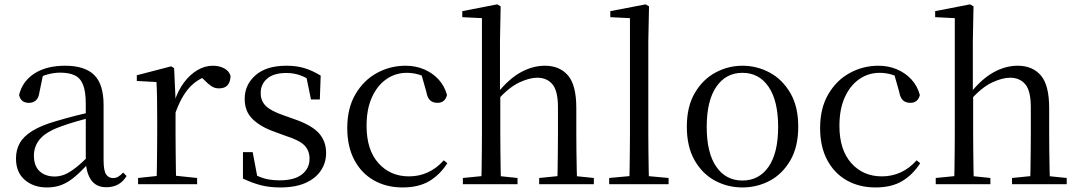

<svg xmlns="http://www.w3.org/2000/svg" viewBox="-20 -825 4832 860"><path d="M189.7 14.6Q130.5 14.6 91.1 -19.1Q51.6 -52.8 51.6 -115.1Q51.6 -153.9 68.8 -184.3Q85.9 -214.6 125.4 -239Q164.9 -263.5 230.9 -282.3Q272.8 -294.9 318.8 -306.7Q364.8 -318.5 404.8 -327.7V-303.3Q364.8 -293.3 323.7 -281.5Q282.6 -269.7 248.6 -257Q185.3 -233.6 158.6 -201.7Q131.9 -169.7 131.9 -128.2Q131.9 -81.6 157.5 -58Q183.2 -34.4 225.1 -34.4Q247.6 -34.4 269.6 -43.3Q291.6 -52.2 319.7 -74.2Q347.7 -96.3 385.8 -134.4L394.5 -87.1H370.9Q339.7 -53.7 312.5 -31.1Q285.2 -8.4 256.1 3.1Q227 14.6 189.7 14.6ZM456.8 13.6Q412.1 13.6 389.8 -16.6Q367.5 -46.7 364.2 -99.7V-103.3V-359Q364.2 -415 352.1 -445.3Q339.9 -475.6 314.7 -487.6Q289.6 -499.6 250 -499.6Q221.3 -499.6 192.1 -491.4Q162.9 -483.2 129.7 -464.7L173.2 -491.9L156.8 -412.7Q153.2 -386 140.7 -375.2Q128.1 -364.3 109.4 -364.3Q73.2 -364.3 65.5 -399.7Q80.4 -461 134.1 -495.8Q187.8 -530.6 272.2 -530.6Q359.5 -530.6 401.8 -489.2Q444 -447.8 444 -354.6V-107.7Q444 -60.8 455.1 -44.2Q466.1 -27.5 486.4 -27.5Q499 -27.5 509 -33.2Q519 -38.8 531.4 -52.1L547.1 -36.7Q531.2 -10.7 508.6 1.4Q486 13.6 456.8 13.6Z M598.5 0V-27.8L708.6 -39.6H749.9L862.9 -27.8V0ZM680.9 0Q682.1 -24.4 682.6 -65.3Q683.1 -106.3 683.6 -150.7Q684.1 -195.1 684.1 -228.5V-289.4Q684.1 -341 683.5 -380.9Q682.9 -420.7 680.9 -457.5L592.8 -462.4V-487.9L746.9 -528L759.9 -519.8L766.3 -379V-378V-228.5Q766.3 -195.1 766.8 -150.7Q767.3 -106.3 767.8 -65.3Q768.3 -24.4 769.3 0ZM765.5 -318.6 743.9 -371H761.7Q777.2 -419.5 804.1 -455.5Q831 -491.4 864.4 -511Q897.8 -530.6 933 -530.6Q961.9 -530.6 983.7 -519.1Q1005.6 -507.7 1012.6 -485.6Q1012.4 -459.5 1000 -444.3Q987.7 -429.1 960.7 -429.1Q942.2 -429.1 927.3 -438.7Q912.5 -448.4 894.8 -466.9L871.8 -488.8L917.3 -487.2Q865 -473 828.4 -432.7Q791.8 -392.5 765.5 -318.6Z M1235.4 14.6Q1186.9 14.6 1148 4.5Q1109.1 -5.6 1068.2 -25.1L1068.3 -143.7H1111.8L1135.5 -18.1L1098.9 -20.3V-56.3Q1127.4 -37.5 1158.2 -27.4Q1188.9 -17.3 1232.7 -17.3Q1299.2 -17.3 1332.8 -44.1Q1366.5 -70.9 1366.5 -113.5Q1366.5 -150.2 1343.8 -173.6Q1321.2 -197 1259.6 -216.4L1207.9 -235.4Q1147.2 -257 1111.6 -291.4Q1076 -325.9 1076 -382Q1076 -445.2 1124.4 -487.9Q1172.8 -530.6 1263.1 -530.6Q1308.4 -530.6 1343.5 -519.9Q1378.7 -509.2 1416.4 -486.4L1412.6 -379.4H1372.9L1349.1 -495.5L1380.5 -490.1V-457.8Q1349.7 -479.4 1321.9 -488.7Q1294.2 -498.1 1263.1 -498.1Q1206.1 -498.1 1176.9 -473.1Q1147.7 -448 1147.7 -408.5Q1147.7 -372 1171.7 -349.5Q1195.6 -327 1250.5 -308.4L1300.8 -290.4Q1376.6 -264 1408.7 -228.1Q1440.7 -192.1 1440.7 -139.6Q1440.7 -96.6 1417.5 -61.4Q1394.3 -26.2 1348.9 -5.8Q1303.5 14.6 1235.4 14.6Z M1783.6 14.6Q1710.8 14.6 1654.8 -17.1Q1598.8 -48.8 1567.1 -108.5Q1535.4 -168.3 1535.4 -251.4Q1535.4 -340.7 1572.2 -403.2Q1608.9 -465.8 1668.5 -498.2Q1728 -530.6 1796.8 -530.6Q1841.5 -530.6 1879.7 -514.4Q1917.9 -498.1 1944.7 -468.8Q1971.5 -439.5 1982.2 -399.3Q1973.3 -364.4 1939.7 -364.4Q1919 -364.4 1906.6 -375.7Q1894.1 -386.9 1889.7 -413.5L1864.7 -501.6L1914.8 -461.9Q1884.5 -482.4 1857.4 -490.6Q1830.3 -498.8 1802 -498.8Q1750.9 -498.8 1709.9 -469.9Q1669 -441 1645.5 -388.2Q1621.9 -335.4 1621.9 -261.5Q1621.9 -153.9 1674.9 -94.5Q1727.8 -35 1812.2 -35Q1857 -35 1895.9 -52.7Q1934.9 -70.3 1967.8 -106.9L1983.6 -93.9Q1950.6 -42.3 1902.9 -13.8Q1855.2 14.6 1783.6 14.6Z M2053.3 0V-27.8L2162.1 -38.6H2194.7L2298.1 -27.8V0ZM2135.7 0Q2136.7 -24.4 2137.2 -65.3Q2137.7 -106.3 2138.2 -150.7Q2138.7 -195.1 2138.7 -228.5V-743.7L2050.7 -748.1V-775.1L2207.1 -805.5L2222.5 -796.5L2219.5 -641V-411.6L2220.9 -399.2V-228.5Q2220.9 -195.1 2221.4 -150.7Q2221.9 -106.3 2222.5 -65.3Q2223.1 -24.4 2224.1 0ZM2395 0V-27.8L2502.5 -38.6H2534.7L2640 -27.8V0ZM2476 0Q2477.2 -24.4 2477.7 -64.8Q2478.2 -105.3 2478.7 -149.7Q2479.2 -194.1 2479.2 -228.5V-344.3Q2479.2 -418.1 2454.4 -447.5Q2429.7 -476.9 2386.4 -476.9Q2351.3 -476.9 2305 -455.2Q2258.8 -433.5 2204.4 -372.6L2185.4 -407H2207.2Q2259.8 -472.4 2313.1 -501.5Q2366.4 -530.6 2420.5 -530.6Q2486.6 -530.6 2524 -487.3Q2561.4 -443.9 2561.4 -341.1V-228.5Q2561.4 -194.1 2561.9 -149.7Q2562.4 -105.3 2563.3 -64.8Q2564.2 -24.4 2565.2 0Z M2708.6 0V-27.8L2825.5 -38.6H2857.1L2974.7 -27.8V0ZM2798.7 0Q2799.7 -31.5 2800.2 -70.8Q2800.7 -110.1 2801.2 -151.5Q2801.7 -192.9 2801.7 -228.5V-743.7L2713.7 -748.1V-775.1L2872.1 -805.5L2887.1 -796.5L2883.9 -641V-228.5Q2883.9 -192.9 2884.4 -151.5Q2884.9 -110.1 2885.5 -70.8Q2886.1 -31.5 2887.1 0Z M3305.5 14.6Q3239.2 14.6 3182.4 -15.9Q3125.6 -46.5 3091 -107.4Q3056.4 -168.3 3056.4 -257.8Q3056.4 -347.6 3092.1 -408.5Q3127.7 -469.3 3184.7 -500Q3241.7 -530.6 3305.5 -530.6Q3370.2 -530.6 3427.2 -500.1Q3484.2 -469.5 3519.9 -408.7Q3555.5 -347.8 3555.5 -257.8Q3555.5 -168 3520.4 -107.2Q3485.3 -46.3 3428.5 -15.8Q3371.7 14.6 3305.5 14.6ZM3305.5 -16.4Q3380 -16.4 3422.7 -78.2Q3465.4 -140.1 3465.4 -256.6Q3465.4 -373.4 3422.7 -436.1Q3380 -498.8 3305.5 -498.8Q3231.1 -498.8 3188.3 -436.1Q3145.5 -373.4 3145.5 -256.6Q3145.5 -140.1 3188.3 -78.2Q3231.1 -16.4 3305.5 -16.4Z M3901.6 14.6Q3828.8 14.6 3772.8 -17.1Q3716.8 -48.8 3685.1 -108.5Q3653.4 -168.3 3653.4 -251.4Q3653.4 -340.7 3690.2 -403.2Q3726.9 -465.8 3786.5 -498.2Q3846 -530.6 3914.8 -530.6Q3959.5 -530.6 3997.7 -514.4Q4035.9 -498.1 4062.7 -468.8Q4089.5 -439.5 4100.2 -399.3Q4091.3 -364.4 4057.7 -364.4Q4037 -364.4 4024.6 -375.7Q4012.1 -386.9 4007.7 -413.5L3982.7 -501.6L4032.8 -461.9Q4002.5 -482.4 3975.4 -490.6Q3948.3 -498.8 3920 -498.8Q3868.9 -498.8 3827.9 -469.9Q3787 -441 3763.5 -388.2Q3739.9 -335.4 3739.9 -261.5Q3739.9 -153.9 3792.9 -94.5Q3845.8 -35 3930.2 -35Q3975 -35 4013.9 -52.7Q4052.9 -70.3 4085.8 -106.9L4101.6 -93.9Q4068.6 -42.3 4020.9 -13.8Q3973.2 14.6 3901.6 14.6Z M4171.3 0V-27.8L4280.1 -38.6H4312.7L4416.1 -27.8V0ZM4253.7 0Q4254.7 -24.4 4255.2 -65.3Q4255.7 -106.3 4256.2 -150.7Q4256.7 -195.1 4256.7 -228.5V-743.7L4168.7 -748.1V-775.1L4325.1 -805.5L4340.5 -796.5L4337.5 -641V-411.6L4338.9 -399.2V-228.5Q4338.9 -195.1 4339.4 -150.7Q4339.9 -106.3 4340.5 -65.3Q4341.1 -24.4 4342.1 0ZM4513 0V-27.8L4620.5 -38.6H4652.7L4758 -27.8V0ZM4594 0Q4595.2 -24.4 4595.7 -64.8Q4596.2 -105.3 4596.7 -149.7Q4597.2 -194.1 4597.2 -228.5V-344.3Q4597.2 -418.1 4572.4 -447.5Q4547.7 -476.9 4504.4 -476.9Q4469.3 -476.9 4423 -455.2Q4376.8 -433.5 4322.4 -372.6L4303.4 -407H4325.2Q4377.8 -472.4 4431.1 -501.5Q4484.4 -530.6 4538.5 -530.6Q4604.6 -530.6 4642 -487.3Q4679.4 -443.9 4679.4 -341.1V-228.5Q4679.4 -194.1 4679.9 -149.7Q4680.4 -105.3 4681.3 -64.8Q4682.2 -24.4 4683.2 0Z"/></svg>

Font: Noto Serif SC
Style: Regular
Weight: 200
Designer: Ryoko NISHIZUKA 西塚涼子 (kana & ideographs); Frank Grießhammer (Latin, Greek & Cyrillic); Wenlong ZHANG 张文龙 (bopomofo); San
Foundry: Adobe
Version: Version 2.001;hotconv 1.1.0;makeotfexe 2.6.0